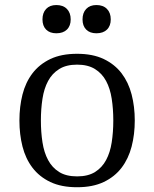

<svg xmlns="http://www.w3.org/2000/svg" viewBox="-20 -747 624 777"><path d="M58.6 -259.3Q58.6 -315.4 71 -364.5Q83.5 -413.6 111.3 -450.2Q139.2 -486.8 183.6 -508.1Q228 -529.3 292 -529.3Q355.5 -529.3 399.9 -508.1Q444.3 -486.8 472.2 -450.2Q500 -413.6 512.7 -364.5Q525.4 -315.4 525.4 -259.3Q525.4 -203.1 512.7 -154.1Q500 -105 472.2 -68.4Q444.3 -31.7 399.9 -10.5Q355.5 10.7 292 10.7Q228 10.7 183.6 -10.5Q139.2 -31.7 111.3 -68.4Q83.5 -105 71 -154.1Q58.6 -203.1 58.6 -259.3ZM145.5 -259.3Q145.5 -212.4 151.9 -171.1Q158.2 -129.9 174.6 -99.4Q190.9 -68.8 219.2 -51Q247.6 -33.2 292 -33.2Q336.4 -33.2 364.7 -51Q393.1 -68.8 409.4 -99.4Q425.8 -129.9 432.1 -171.1Q438.5 -212.4 438.5 -259.3Q438.5 -306.2 432.1 -347.4Q425.8 -388.7 409.4 -419.2Q393.1 -449.7 364.5 -467.5Q335.9 -485.4 292 -485.4Q248 -485.4 219.5 -467.5Q190.9 -449.7 174.6 -419.2Q158.2 -388.7 151.9 -347.4Q145.5 -306.2 145.5 -259.3ZM151.9 -668.5Q151.9 -695.3 166.7 -710.9Q181.6 -726.6 208 -726.6Q235.4 -726.6 250.7 -710.9Q266.1 -695.3 266.1 -668.5Q266.1 -642.1 250.7 -627.2Q235.4 -612.3 208 -612.3Q181.6 -612.3 166.7 -627.2Q151.9 -642.1 151.9 -668.5ZM314 -668.5Q314 -695.3 328.9 -710.9Q343.8 -726.6 370.1 -726.6Q397.5 -726.6 412.8 -710.9Q428.2 -695.3 428.2 -668.5Q428.2 -642.1 412.8 -627.2Q397.5 -612.3 370.1 -612.3Q343.8 -612.3 328.9 -627.2Q314 -642.1 314 -668.5Z"/></svg>

Font: Arian AMU Serif
Style: Regular
Weight: 400
Designer: Ruben Hakobyan (Tarumian)
Foundry: Ruben Hakobyan (Tarumian)
Version: Version 1.002